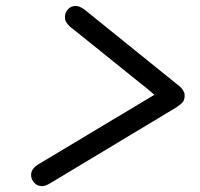

<svg xmlns="http://www.w3.org/2000/svg" viewBox="-20 -591 682 654"><path d="M85.9 4.9Q85.9 -17.1 113.8 -33.2L505.9 -268.1Q481 -290 456.1 -309.1L232.9 -488.8Q232.9 -488.8 226.1 -494.1Q219.2 -499 217 -501.5Q214.8 -503.9 210 -509.5Q205.1 -515.1 203.1 -520.5Q201.2 -525.9 201.2 -533.2Q201.2 -548.3 211.7 -559.6Q222.2 -570.8 237.8 -570.8Q251 -570.8 268.1 -558.1L584 -303.2Q597.2 -293.5 602.5 -284.7Q607.9 -275.9 608.4 -272.9Q608.9 -270 608.9 -259.8L607.9 -256.8Q607.9 -253.9 607.4 -253.4Q606.9 -252.9 606.4 -250.5Q606 -248 605 -246.6Q604 -245.1 602.5 -243.2Q601.1 -241.2 598.6 -239Q596.2 -236.8 593 -234.4Q589.8 -231.9 585.9 -229Q582 -226.1 577.1 -223.1L150.9 33.2Q134.8 43 124 43Q106.9 43 96.4 31.5Q85.9 20 85.9 4.9Z"/></svg>

Font: CMU Bright
Style: SemiBoldOblique
Weight: 600
Italic angle: -12°
Version: Version 0.7.0